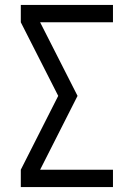

<svg xmlns="http://www.w3.org/2000/svg" viewBox="-20 -755 540 775"><path d="M64 0V-70L215 -368L64 -665V-735H436V-665H142L293 -368L142 -70H436V0Z"/></svg>

Font: Iosevka www.saffi
Style: Regular
Weight: 400
Monospace: yes
Designer: Belleve Invis
Foundry: Belleve Invis
Version: Version 22.0.2; ttfautohint (v1.8.3)